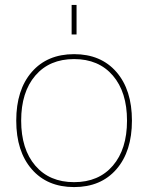

<svg xmlns="http://www.w3.org/2000/svg" viewBox="-20 -750 602 780"><path d="M271 -610V-730H291V-610ZM109 -62.5Q46 -135 46 -260Q46 -385 109 -457.5Q172 -530 281 -530Q390 -530 453 -457.5Q516 -385 516 -260Q516 -135 453 -62.5Q390 10 281 10Q172 10 109 -62.5ZM123.5 -77Q181 -10 281 -10Q381 -10 438.5 -77Q496 -144 496 -260Q496 -376 438.5 -443Q381 -510 281 -510Q181 -510 123.5 -443Q66 -376 66 -260Q66 -144 123.5 -77Z"/></svg>

Font: M PLUS 1p Thin
Style: Regular
Weight: 250
Version: Version 1.062